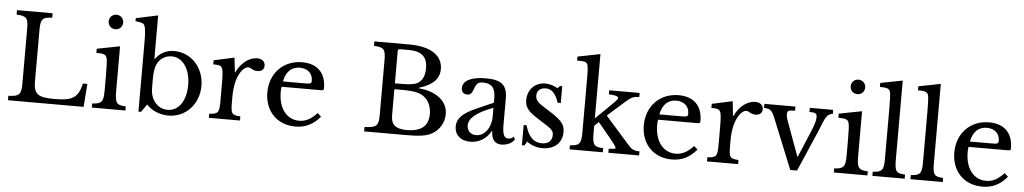

<svg xmlns="http://www.w3.org/2000/svg" viewBox="-42 -1226 8710 1633"><g transform="rotate(5 4313.0 -409.5)"><path d="M691 0H45V-38C139 -41 155 -58 155 -152V-618C155 -711 141 -728 55 -732V-770H359V-732C273 -729 260 -712 260 -611V-180C260 -68 300 -45 438 -45C591 -45 639 -73 668 -197H706Z M955 -159V-540L759 -502V-467C825 -467 844 -458 850 -427C855 -409 857 -357 857 -280V-152C857 -58 842 -39 761 -35V0H1048V-35C969 -38 955 -56 955 -159ZM840 -743C840 -708 867 -681 902 -681C937 -681 964 -708 964 -743C964 -778 937 -805 902 -805C867 -805 840 -778 840 -743Z M1257 -209V-298C1257 -350 1265 -391 1279 -419C1302 -465 1347 -493 1401 -493C1495 -493 1561 -398 1561 -262C1561 -127 1498 -37 1405 -37C1319 -37 1257 -109 1257 -209ZM1255 -830 1067 -790V-765C1130 -756 1137 -752 1146 -733C1154 -716 1159 -671 1159 -604V0H1181L1228 -67C1270 -19 1341 11 1416 11C1562 11 1674 -108 1674 -265C1674 -420 1563 -540 1419 -540C1352 -540 1302 -515 1259 -459H1255Z M1944 -159V-193C1944 -246 1950 -297 1961 -335C1981 -405 2021 -457 2057 -457C2081 -457 2094 -432 2136 -432C2173 -432 2194 -451 2194 -483C2194 -518 2168 -540 2125 -540C2057 -540 1987 -485 1951 -405H1947L1933 -529L1758 -491V-456C1844 -456 1846 -451 1846 -269V-152C1846 -51 1837 -39 1760 -35V0H2026V-35C1950 -40 1944 -49 1944 -159Z M2710 -93 2679 -121C2629 -66 2582 -42 2527 -42C2420 -42 2350 -133 2350 -272C2350 -290 2351 -306 2354 -317H2683C2710 -317 2714 -319 2714 -337C2714 -467 2639 -540 2511 -540C2350 -540 2237 -423 2237 -259C2237 -99 2343 10 2499 10C2584 10 2652 -23 2710 -93ZM2545 -363H2361C2378 -448 2424 -492 2495 -492C2562 -492 2605 -452 2605 -391C2605 -367 2599 -363 2545 -363Z M3446 0H3086V-38C3189 -41 3206 -58 3206 -152V-618C3206 -711 3192 -728 3106 -732V-770H3405C3585 -770 3690 -702 3690 -585C3690 -500 3634 -445 3517 -410V-406C3646 -396 3765 -331 3765 -206C3765 -131 3722 -65 3660 -32C3615 -8 3557 0 3446 0ZM3448 -43C3569 -43 3630 -94 3630 -196C3630 -273 3595 -330 3538 -357C3496 -377 3441 -380 3356 -380H3311V-157C3311 -76 3351 -43 3448 -43ZM3367 -430C3454 -430 3487 -440 3508 -453C3542 -474 3564 -517 3564 -581C3564 -677 3514 -723 3405 -723H3328C3317 -723 3311 -716 3311 -706V-430Z M4164 -296V-217C4164 -126 4109 -51 4037 -51C3991 -51 3959 -82 3959 -127C3959 -184 4011 -238 4164 -296ZM4020 -276C3897 -222 3858 -173 3858 -110C3858 -38 3910 9 3992 9C4067 9 4131 -31 4167 -97H4172C4172 -29 4201 10 4259 10C4306 10 4354 -13 4370 -44L4356 -68C4346 -50 4325 -46 4312 -46C4277 -46 4262 -77 4262 -160V-384C4262 -498 4212 -540 4078 -540C3953 -540 3882 -503 3882 -439C3882 -407 3900 -389 3932 -389C3958 -389 3969 -399 3984 -437C4001 -489 4015 -502 4058 -502C4131 -502 4164 -464 4164 -380V-339Z M4475 -35C4511 -6 4557 10 4609 10C4708 10 4776 -48 4776 -142C4776 -218 4731 -252 4616 -324C4548 -366 4518 -387 4518 -431C4518 -474 4548 -499 4593 -499C4644 -499 4676 -467 4705 -386H4731V-530H4712L4692 -509C4663 -528 4621 -540 4585 -540C4501 -540 4436 -477 4436 -386C4436 -311 4481 -279 4571 -222C4669 -161 4687 -149 4687 -110C4687 -57 4653 -31 4600 -31C4530 -31 4484 -77 4458 -172H4433V0H4455Z M4840 -35V0H5124V-35C5044 -38 5031 -56 5031 -159V-218L5068 -253L5174 -125C5206 -86 5228 -56 5229 -46C5229 -39 5215 -35 5171 -35V0H5434V-35C5383 -35 5366 -46 5328 -90L5130 -314L5274 -442C5323 -485 5342 -495 5392 -495V-530H5132V-495C5184 -495 5213 -485 5213 -471C5213 -457 5184 -431 5124 -372L5031 -281V-830L4838 -792V-758C4885 -758 4912 -758 4924 -739C4936 -721 4936 -672 4936 -571V-152C4936 -57 4920 -38 4840 -35Z M5924 -93 5893 -121C5843 -66 5796 -42 5741 -42C5634 -42 5564 -133 5564 -272C5564 -290 5565 -306 5568 -317H5897C5924 -317 5928 -319 5928 -337C5928 -467 5853 -540 5725 -540C5564 -540 5451 -423 5451 -259C5451 -99 5557 10 5713 10C5798 10 5866 -23 5924 -93ZM5759 -363H5575C5592 -448 5638 -492 5709 -492C5776 -492 5819 -452 5819 -391C5819 -367 5813 -363 5759 -363Z M6197 -159V-193C6197 -246 6203 -297 6214 -335C6234 -405 6274 -457 6310 -457C6334 -457 6347 -432 6389 -432C6426 -432 6447 -451 6447 -483C6447 -518 6421 -540 6378 -540C6310 -540 6240 -485 6204 -405H6200L6186 -529L6011 -491V-456C6097 -456 6099 -451 6099 -269V-152C6099 -51 6090 -39 6013 -35V0H6279V-35C6203 -40 6197 -49 6197 -159Z M6556 -406 6725 11H6783L6930 -328C6945 -361 6971 -438 6992 -467C7005 -483 7023 -495 7044 -495V-530H6845V-495C6898 -495 6909 -486 6909 -456C6909 -426 6898 -389 6870 -323L6779 -108H6775L6669 -398C6662 -418 6655 -438 6655 -460C6655 -492 6669 -493 6722 -495V-530H6457V-495C6509 -493 6524 -487 6556 -406Z M7290 -159V-540L7094 -502V-467C7160 -467 7179 -458 7185 -427C7190 -409 7192 -357 7192 -280V-152C7192 -58 7177 -39 7096 -35V0H7383V-35C7304 -38 7290 -56 7290 -159ZM7175 -743C7175 -708 7202 -681 7237 -681C7272 -681 7299 -708 7299 -743C7299 -778 7272 -805 7237 -805C7202 -805 7175 -778 7175 -743Z M7612 -156V-830L7423 -793V-759C7487 -759 7506 -751 7513 -720C7517 -703 7519 -652 7519 -580V-149C7519 -57 7504 -39 7425 -35V0H7701V-35C7624 -38 7612 -55 7612 -156Z M7937 -156V-830L7748 -793V-759C7812 -759 7831 -751 7838 -720C7842 -703 7844 -652 7844 -580V-149C7844 -57 7829 -39 7750 -35V0H8026V-35C7949 -38 7937 -55 7937 -156Z M8575 -93 8544 -121C8494 -66 8447 -42 8392 -42C8285 -42 8215 -133 8215 -272C8215 -290 8216 -306 8219 -317H8548C8575 -317 8579 -319 8579 -337C8579 -467 8504 -540 8376 -540C8215 -540 8102 -423 8102 -259C8102 -99 8208 10 8364 10C8449 10 8517 -23 8575 -93ZM8410 -363H8226C8243 -448 8289 -492 8360 -492C8427 -492 8470 -452 8470 -391C8470 -367 8464 -363 8410 -363Z"/></g></svg>

Font: Libre Baskerville
Style: Regular
Weight: 400
Designer: Pablo Impallari, Rodrigo Fuenzalida
Foundry: Pablo Impallari, Rodrigo Fuenzalida
Version: Version 1.051;Glyphs 3.2.3 (3260)